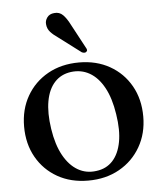

<svg xmlns="http://www.w3.org/2000/svg" viewBox="-51 -728 666 785"><g transform="rotate(-5 282.0 -335.5)"><path d="M284 -473Q355 -473 409.8 -442Q464.5 -411 495.5 -356.2Q526.5 -301.5 526.5 -230Q526.5 -160.5 495 -105.8Q463.5 -51 408 -19.8Q352.5 11.5 280 11.5Q208.5 11.5 154 -19.5Q99.5 -50.5 68.5 -105.2Q37.5 -160 37.5 -231Q37.5 -301.5 68.8 -356Q100 -410.5 155.5 -441.8Q211 -473 284 -473ZM316.5 -25Q357.5 -30 383.5 -58.2Q409.5 -86.5 418.5 -134.8Q427.5 -183 417 -249Q407 -315.5 383 -359.2Q359 -403 324.2 -422.8Q289.5 -442.5 247.5 -437Q206.5 -431.5 180.5 -403.2Q154.5 -375 145.8 -326.8Q137 -278.5 147 -212.5Q157 -146.5 181.2 -102.8Q205.5 -59 240.2 -39Q275 -19 316.5 -25ZM265 -628.5 317 -531.5Q320 -527 321 -522.2Q322 -517.5 318 -514Q314.5 -510.5 309.2 -510.8Q304 -511 299 -513.5L209.5 -581Q189.5 -594.5 177.2 -608Q165 -621.5 163.5 -639.5Q161.5 -654.5 171.2 -668Q181 -681.5 200.5 -683Q222 -685.5 236.8 -670.5Q251.5 -655.5 265 -628.5Z"/></g></svg>

Font: Fraunces 48pt
Style: Regular
Weight: 400
Version: Version 1.000;[b76b70a41]